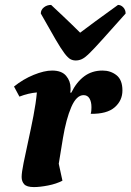

<svg xmlns="http://www.w3.org/2000/svg" viewBox="-20 -749 531 781"><path d="M118 12Q89 12 78.5 0.5Q68 -11 68 -29Q68 -47 76 -86.5Q84 -126 95 -176Q106 -226 116 -277.5Q126 -329 130 -373Q95 -370 59 -356L37 -397Q74 -427 117 -444.5Q160 -462 192 -462Q231 -462 249 -440.5Q267 -419 267 -391Q267 -386 267 -382Q267 -378 266 -372H270Q291 -415 322.5 -438.5Q354 -462 397 -462Q430 -462 454 -443Q478 -424 478 -381Q478 -340 446.5 -312.5Q415 -285 349 -286Q351 -293 351.5 -300Q352 -307 352 -313Q352 -335 344 -348.5Q336 -362 320 -362Q291 -362 270 -313.5Q249 -265 236 -187L219 -83L234 -14Q209 -1 175.5 5.5Q142 12 118 12ZM288 -503Q276 -503 266 -508.5Q256 -514 242 -532.5Q228 -551 205.5 -589.5Q183 -628 146 -694Q146 -709 158.5 -719Q171 -729 188 -729Q218 -701 238 -682Q258 -663 273.5 -648Q289 -633 306 -616Q332 -636 367 -661.5Q402 -687 460 -729Q472 -729 481.5 -719Q491 -709 491 -694Q432 -628 397.5 -589.5Q363 -551 344 -532.5Q325 -514 313 -508.5Q301 -503 288 -503Z"/></svg>

Font: Petrona ExtraBold
Style: Italic
Weight: 800
Italic angle: -9°
Designer: Ringo R. Seeber
Foundry: Ringo R. Seeber
Version: Version 2.001; ttfautohint (v1.8.3)